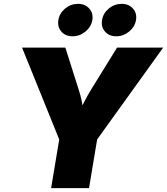

<svg xmlns="http://www.w3.org/2000/svg" viewBox="-20 -974 865 994"><path d="M244.6 0 286.6 -252 94.2 -727.5H318.4L387.2 -510.3Q397 -481.4 403.1 -450.9Q409.2 -420.4 414.6 -382.8H385.7Q402.3 -420.4 418.2 -450.9Q434.1 -481.4 451.7 -510.3L585.9 -727.5H824.7L482.9 -252L440.9 0ZM582 -786.1Q544.9 -786.1 523.7 -810.5Q502.4 -835 508.3 -870.1Q513.7 -905.3 543.2 -929.7Q572.8 -954.1 609.9 -954.1Q646.5 -954.1 668.2 -929.7Q689.9 -905.3 684.1 -870.1Q678.2 -835 648.4 -810.5Q618.7 -786.1 582 -786.1ZM355.5 -786.1Q318.8 -786.1 297.6 -810.5Q276.4 -835 282.2 -870.1Q287.6 -905.3 317.1 -929.7Q346.7 -954.1 383.8 -954.1Q420.4 -954.1 442.1 -929.7Q463.9 -905.3 458 -870.1Q452.1 -835 422.4 -810.5Q392.6 -786.1 355.5 -786.1Z"/></svg>

Font: Inter 17pt Black
Style: Italic
Weight: 900
Italic angle: -9.3988°
Version: Version 4.001;git-66647c0bb